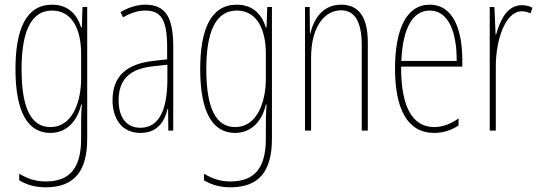

<svg xmlns="http://www.w3.org/2000/svg" viewBox="-20 -557 2300 819"><path d="M202 -537C92 -537 46 -433 46 -262C46 -76 100 10 195 10C266 10 311 -43 326 -111H329C326 -70 326 -43 326 -12V35C326 163 275 217 175 217C130 217 98 205 62 184V212C95 232 132 242 175 242C297 242 352 173 352 35V-527H332L329 -440H326C311 -489 276 -537 202 -537ZM202 -512C291 -512 326 -426 326 -329V-221C326 -126 291 -15 195 -15C114 -15 72 -93 72 -262C72 -411 107 -512 202 -512Z M599 -537C565 -537 526 -525 494 -505L505 -483C542 -505 575 -512 599 -512C666 -512 693 -475 693 -355V-304L632 -297C522 -284 460 -234 460 -129C460 -57 495 10 579 10C655 10 683 -43 695 -93H697L698 0H719V-358C719 -489 683 -537 599 -537ZM631 -274 694 -281V-220C694 -97 663 -12 579 -12C521 -12 486 -54 486 -129C486 -217 532 -263 631 -274Z M990 -537C880 -537 834 -433 834 -262C834 -76 888 10 983 10C1054 10 1099 -43 1114 -111H1117C1114 -70 1114 -43 1114 -12V35C1114 163 1063 217 963 217C918 217 886 205 850 184V212C883 232 920 242 963 242C1085 242 1140 173 1140 35V-527H1120L1117 -440H1114C1099 -489 1064 -537 990 -537ZM990 -512C1079 -512 1114 -426 1114 -329V-221C1114 -126 1079 -15 983 -15C902 -15 860 -93 860 -262C860 -411 895 -512 990 -512Z M1435 -537C1355 -537 1318 -474 1304 -415H1302L1301 -527H1281V0H1307V-311C1307 -445 1366 -513 1435 -513C1489 -513 1523 -471 1523 -365V0H1549V-375C1549 -488 1508 -537 1435 -537Z M1813 -537C1712 -537 1665 -429 1665 -264C1665 -94 1717 10 1832 10C1873 10 1908 -3 1936 -22V-52C1901 -27 1867 -15 1832 -15C1737 -15 1690 -106 1691 -273H1952V-301C1952 -421 1918 -537 1813 -537ZM1813 -512C1896 -512 1929 -414 1928 -297H1692C1698 -442 1743 -512 1813 -512Z M2206 -535C2139 -535 2111 -462 2096 -409H2094L2089 -527H2069V0H2095V-277C2095 -380 2133 -509 2206 -509C2220 -509 2235 -504 2243 -500L2251 -524C2237 -532 2219 -535 2206 -535Z"/></svg>

Font: Noto Sans Khmer UI ExtraCondensed Thin
Style: Regular
Weight: 100
Width: 2
Designer: Danh Hong and the Monotype Design Team
Foundry: Monotype Imaging Inc.
Version: Version 2.002